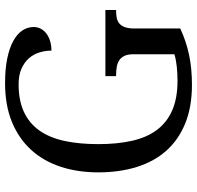

<svg xmlns="http://www.w3.org/2000/svg" viewBox="-30 -734 774 754"><g transform="rotate(-90 357.0 -357.0)"><path d="M400.9 9.8Q314 9.8 249.3 -16.6Q184.6 -43 141.8 -91.3Q99.1 -139.6 78.1 -207.5Q57.1 -275.4 57.1 -357.9Q57.1 -439 79.3 -506.3Q101.6 -573.7 145.8 -622.1Q189.9 -670.4 255.4 -697.3Q320.8 -724.1 407.2 -724.1Q462.9 -724.1 504.2 -715.6Q545.4 -707 573 -691.9Q600.6 -676.8 614.3 -656.2Q627.9 -635.7 627.9 -611.8Q627.9 -595.7 620.6 -582.8Q613.3 -569.8 600.8 -560.8Q588.4 -551.8 571.5 -546.9Q554.7 -542 535.2 -542Q535.2 -565.4 528.3 -588.4Q521.5 -611.3 505.9 -629.6Q490.2 -647.9 464.8 -659.4Q439.5 -670.9 402.8 -670.9Q339.4 -670.9 294.7 -650.1Q250 -629.4 221.7 -589.6Q193.4 -549.8 180.7 -491.5Q168 -433.1 168 -357.9Q168 -283.2 181.2 -225.1Q194.3 -167 224.1 -127.4Q253.9 -87.9 301.3 -67.4Q348.6 -46.9 417 -46.9Q445.8 -46.9 472.9 -49.8Q500 -52.7 521 -59.1V-220.2Q521 -242.2 514.4 -255.6Q507.8 -269 496.6 -276.1Q485.4 -283.2 470.5 -285.6Q455.6 -288.1 439 -288.1H435.1V-330.1H694.8V-288.1H690.9Q676.8 -288.1 664.1 -285.6Q651.4 -283.2 642.1 -275.6Q632.8 -268.1 627.4 -253.7Q622.1 -239.3 622.1 -215.8V-36.1Q571.8 -12.7 518.6 -1.5Q465.3 9.8 400.9 9.8Z"/></g></svg>

Font: Droid-TTFautohint Serif
Style: Regular
Weight: 400
Foundry: Ascender Corporation
Version: Version 1.00; ttfautohint (v1.00rc1.4-1a1c-dirty) -l 8 -r 50